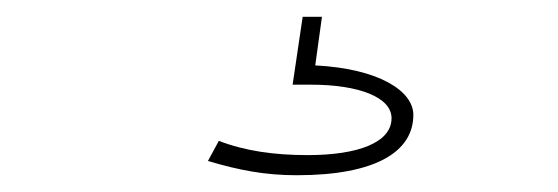

<svg xmlns="http://www.w3.org/2000/svg" viewBox="-20 -20 665 229"><path d="M334 189C428 189 473 161 473 117C473 89 433 62 356 58L364 0H341L329 81H351C408 81 447 96 447 121C447 150 407 165 347 165C307 165 272 160 241 148L228 172C265 183 296 189 334 189Z"/></svg>

Font: Inconsolata Expanded ExtraLight
Style: Regular
Weight: 200
Width: 7
Monospace: yes
Designer: Raph Levien, Cyreal, Brenton Simpson
Foundry: Raph Levien, Cyreal, Google
Version: Version 3.100